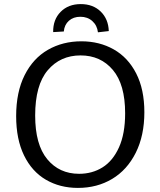

<svg xmlns="http://www.w3.org/2000/svg" viewBox="-20 -910 784 939"><path d="M59 -342Q59 -460 100.5 -542.5Q142 -625 214.5 -666.5Q287 -708 378 -708Q466 -708 536 -668.5Q606 -629 646 -551Q686 -473 686 -361Q686 -247 644 -163Q602 -79 528.5 -35Q455 9 361 9Q273 9 204.5 -31Q136 -71 97.5 -150Q59 -229 59 -342ZM592 -356Q592 -497 532 -568Q472 -639 374 -639Q275 -639 213.5 -566.5Q152 -494 152 -345Q152 -203 211 -131.5Q270 -60 367 -60Q431 -60 481.5 -91.5Q532 -123 562 -189.5Q592 -256 592 -356ZM512 -758 459 -752Q455 -786 431.5 -807Q408 -828 373 -828Q339 -828 317 -808.5Q295 -789 292 -756L240 -753Q239 -814 276.5 -852Q314 -890 375 -890Q435 -890 472.5 -853.5Q510 -817 512 -758Z"/></svg>

Font: Bitter Pro
Style: Regular
Weight: 400
Designer: Sol Matas, and Bitter project Authors
Foundry: Sol Matas
Version: Version 1.010